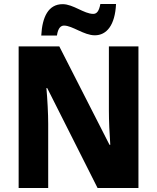

<svg xmlns="http://www.w3.org/2000/svg" viewBox="-20 -948 792 968"><path d="M188 -769H267C273 -809 288 -819 303 -819C345 -819 403 -770 458 -770C517 -770 560 -820 565 -928H486C479 -890 467 -878 450 -878C404 -878 349 -927 296 -927C224 -927 193 -863 188 -769ZM678 0V-714H529V-391C529 -342 532 -271 536 -218H532L279 -714H74V0H223V-324C223 -375 219 -448 214 -504H218L472 0Z"/></svg>

Font: Noto Sans Georgian SemiCondensed ExtraBold
Style: Regular
Weight: 800
Width: 4
Designer: Monotype Design Team, Akaki Razmadze
Foundry: Google LLC
Version: Version 2.005